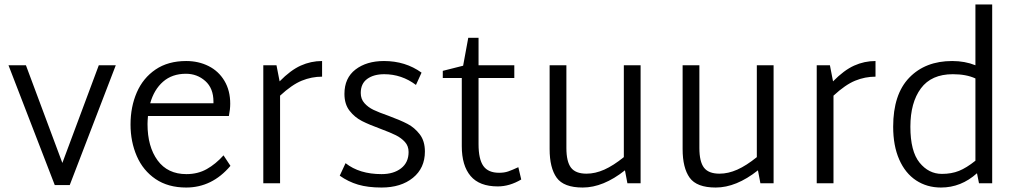

<svg xmlns="http://www.w3.org/2000/svg" viewBox="-20 -820 4556 859"><path d="M498 -528 292 8H225L18 -528H96L259 -91L422 -528Z M1011 -78Q929 19 813 19Q732 19 676 -19Q620 -57 592 -121.5Q564 -186 564 -263Q564 -342 592 -406.5Q620 -471 676 -509Q732 -547 813 -547Q868 -547 913 -524.5Q958 -502 984 -458.5Q1010 -415 1010 -356Q1010 -331 1004 -301H642Q640 -277 640 -265Q640 -164 685 -102.5Q730 -41 814 -41Q865 -41 905 -63.5Q945 -86 980 -125ZM652 -358H935V-365Q935 -425 898.5 -457.5Q862 -490 812 -490Q750 -490 709.5 -454.5Q669 -419 652 -358Z M1421 -477Q1374 -477 1330 -459Q1286 -441 1233 -392V0H1158V-528H1217L1231 -456Q1280 -506 1325.5 -526.5Q1371 -547 1421 -547Z M1500 -34 1526 -90Q1588 -41 1687 -41Q1741 -41 1774.5 -67Q1808 -93 1808 -140Q1808 -167 1791.5 -185Q1775 -203 1751 -215Q1727 -227 1684 -243Q1632 -262 1599.5 -278.5Q1567 -295 1544 -324.5Q1521 -354 1521 -400Q1521 -471 1570.5 -509Q1620 -547 1698 -547Q1794 -547 1866 -495L1841 -440Q1777 -488 1699 -488Q1652 -488 1623 -467Q1594 -446 1594 -404Q1594 -377 1610.5 -358.5Q1627 -340 1651 -328.5Q1675 -317 1718 -302Q1772 -282 1803.5 -265.5Q1835 -249 1858 -219Q1881 -189 1881 -142Q1881 -68 1827.5 -24.5Q1774 19 1687 19Q1626 19 1582 6Q1538 -7 1500 -34Z M2312 -17Q2260 14 2207 14Q2125 14 2085.5 -32.5Q2046 -79 2046 -166V-471H1961V-503L2052 -526L2075 -651H2121V-528H2281V-471H2121V-175Q2121 -108 2142.5 -77.5Q2164 -47 2213 -47Q2236 -47 2253.5 -53Q2271 -59 2299 -72Z M2846 -528V0H2787L2776 -58Q2679 19 2587 19Q2502 19 2470.5 -25Q2439 -69 2439 -153V-528H2514V-158Q2514 -97 2534.5 -70Q2555 -43 2604 -43Q2643 -43 2683.5 -61Q2724 -79 2771 -117V-528Z M3441 -528V0H3382L3371 -58Q3274 19 3182 19Q3097 19 3065.5 -25Q3034 -69 3034 -153V-528H3109V-158Q3109 -97 3129.5 -70Q3150 -43 3199 -43Q3238 -43 3278.5 -61Q3319 -79 3366 -117V-528Z M3897 -477Q3850 -477 3806 -459Q3762 -441 3709 -392V0H3634V-528H3693L3707 -456Q3756 -506 3801.5 -526.5Q3847 -547 3897 -547Z M4419 -800V0H4360L4351 -45Q4280 19 4190 19Q4127 19 4078.5 -13Q4030 -45 4003 -106.5Q3976 -168 3976 -253Q3976 -398 4048 -472.5Q4120 -547 4240 -547Q4297 -547 4344 -528V-800ZM4194 -42Q4237 -42 4270.5 -55.5Q4304 -69 4344 -101V-469Q4303 -488 4243 -488Q4147 -488 4100 -424.5Q4053 -361 4053 -253Q4053 -143 4094 -92.5Q4135 -42 4194 -42Z"/></svg>

Font: Martel Sans Light
Style: Regular
Weight: 300
Designer: Dan Reynolds and Mathieu Réguer
Foundry: Dan Reynolds and Mathieu Réguer
Version: Version 1.002; ttfautohint (v1.1) -l 5 -r 5 -G 72 -x 0 -D la